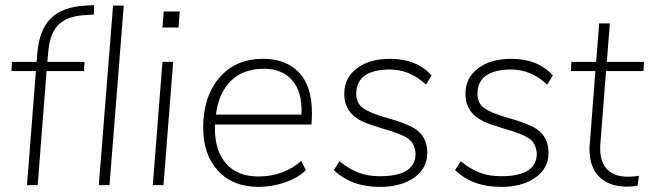

<svg xmlns="http://www.w3.org/2000/svg" viewBox="-20 -727 2551 754"><path d="M169 -518 166 -484H312L310 -448H163L128 0H86L121 -448H25L27 -484H124L126 -512Q133 -608 178.5 -654Q224 -700 316 -705L349 -707V-670L306 -667Q239 -662 206.5 -626.5Q174 -591 169 -518ZM410 0H368L424 -705H466Z M622 0H580L618 -484H660ZM618 -619 623 -682H686L681 -619Z M1203 -238H824V-222Q824 -134 868.5 -84Q913 -34 995 -34Q1093 -34 1163 -95L1181 -59Q1152 -29 1100 -11Q1048 7 996 7Q895 7 836.5 -56Q778 -119 778 -226Q778 -348 841.5 -422Q905 -496 1013 -496Q1104 -496 1154.5 -442Q1205 -388 1205 -284Q1205 -260 1203 -238ZM828 -277H1164Q1168 -364 1128.5 -410.5Q1089 -457 1016 -457Q936 -457 887.5 -410Q839 -363 828 -277Z M1291 -59 1313 -94Q1353 -62 1389 -48.5Q1425 -35 1472 -35Q1612 -35 1612 -124Q1609 -165 1581.5 -183.5Q1554 -202 1486 -221Q1433 -237 1405 -249Q1332 -284 1332 -357Q1331 -420 1380.5 -458Q1430 -496 1512 -496Q1616 -496 1675 -431L1653 -395Q1588 -454 1513 -454Q1379 -454 1379 -358Q1379 -321 1407 -301.5Q1435 -282 1503 -263Q1546 -251 1584 -235Q1658 -204 1658 -127Q1658 -66 1606.5 -29.5Q1555 7 1471 7Q1360 7 1291 -59Z M1767 -59 1789 -94Q1829 -62 1865 -48.5Q1901 -35 1948 -35Q2088 -35 2088 -124Q2085 -165 2057.5 -183.5Q2030 -202 1962 -221Q1909 -237 1881 -249Q1808 -284 1808 -357Q1807 -420 1856.5 -458Q1906 -496 1988 -496Q2092 -496 2151 -431L2129 -395Q2064 -454 1989 -454Q1855 -454 1855 -358Q1855 -321 1883 -301.5Q1911 -282 1979 -263Q2022 -251 2060 -235Q2134 -204 2134 -127Q2134 -66 2082.5 -29.5Q2031 7 1947 7Q1836 7 1767 -59Z M2360 -448 2338 -166Q2337 -161 2337 -144Q2337 -90 2365 -61.5Q2393 -33 2446 -33Q2472 -33 2489 -37L2484 2Q2467 6 2443 6Q2372 6 2333.5 -32.5Q2295 -71 2295 -140Q2295 -155 2296 -160L2318 -448H2222L2224 -484H2321L2333 -635H2375L2363 -484H2509L2507 -448Z"/></svg>

Font: Iunito ExtraLight
Style: Italic
Weight: 200
Italic angle: -4.541°
Designer: Vernon Adams
Foundry: Vernon Adams
Version: Version 2.001;November 30, 2019;FontCreator 12.0.0.2547 64-b